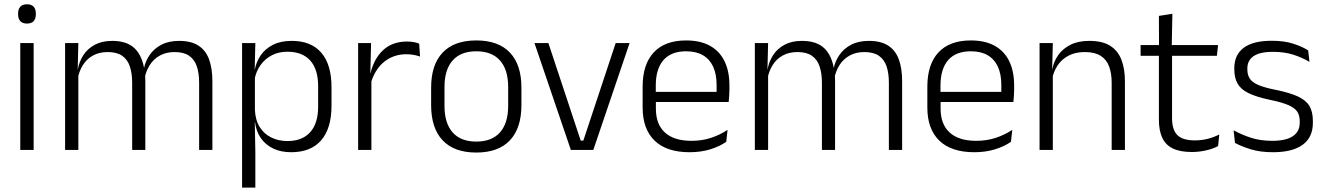

<svg xmlns="http://www.w3.org/2000/svg" viewBox="-20 -684 6046 876"><path d="M72.5 0V-487.5H133.5V0ZM103 -576.5Q83 -576.5 72.8 -587.5Q62.5 -598.5 62.5 -619V-622.5Q62.5 -642.5 72.8 -653.5Q83 -664.5 103 -664.5Q123.5 -664.5 133.5 -653.5Q143.5 -642.5 143.5 -622.5V-619Q143.5 -598.5 133.5 -587.5Q123.5 -576.5 103 -576.5Z M888.5 0V-307Q888.5 -350.5 877.8 -381.8Q867 -413 842.5 -429.8Q818 -446.5 776.5 -446.5Q738.5 -446.5 709.8 -430.8Q681 -415 663.5 -387.5Q646 -360 639.5 -325.5L628 -371H636.5Q643 -404.5 662.8 -433.2Q682.5 -462 716 -479.8Q749.5 -497.5 797.5 -497.5Q852 -497.5 885.5 -475.8Q919 -454 934 -412.8Q949 -371.5 949 -313.5V0ZM277 0V-487.5H337.5L334.5 -366.5L337.5 -363.5V0ZM583 0V-307Q583 -350 572.2 -381.5Q561.5 -413 537 -429.8Q512.5 -446.5 471.5 -446.5Q432.5 -446.5 403.8 -430.5Q375 -414.5 357.8 -386.5Q340.5 -358.5 334 -322.5L320.5 -367.5H335Q341.5 -403.5 360.5 -432.8Q379.5 -462 412.5 -479.8Q445.5 -497.5 492 -497.5Q559.5 -497.5 594.8 -463Q630 -428.5 639.5 -360.5Q641.5 -350 642.2 -338.8Q643 -327.5 643 -316V0Z M1308 10.5Q1261.5 10.5 1226.2 -6.5Q1191 -23.5 1169.8 -54.2Q1148.5 -85 1143.5 -126.5H1123.5L1143 -183Q1145 -136 1165 -104.2Q1185 -72.5 1218 -56.5Q1251 -40.5 1291.5 -40.5Q1359 -40.5 1395.2 -80.8Q1431.5 -121 1431.5 -198V-291Q1431.5 -367.5 1395.5 -407.8Q1359.5 -448 1291 -448Q1251.5 -448 1220.2 -431.8Q1189 -415.5 1168.8 -387.2Q1148.5 -359 1141.5 -322L1125 -366.5H1142.5Q1149.5 -403 1170 -432.5Q1190.5 -462 1225.8 -479.8Q1261 -497.5 1311 -497.5Q1399.5 -497.5 1446 -443.5Q1492.5 -389.5 1492.5 -286.5V-202Q1492.5 -98.5 1445.5 -44Q1398.5 10.5 1308 10.5ZM1084.5 172V-487.5H1145L1142 -366L1143 -346V-139.5L1142.5 -125.5L1145 9V172Z M1671 -301.5 1655.5 -348 1670.5 -350Q1686.5 -417 1728.5 -455.8Q1770.5 -494.5 1837 -494.5Q1854.5 -494.5 1868.5 -491.8Q1882.5 -489 1892.5 -485L1896.5 -426Q1884 -430.5 1868 -433.5Q1852 -436.5 1833 -436.5Q1776 -436.5 1733 -402.2Q1690 -368 1671 -301.5ZM1614 0V-487.5H1673L1669.5 -341L1674.5 -336V0Z M2153 12Q2052 12 1999.5 -43.8Q1947 -99.5 1947 -204.5V-284Q1947 -388.5 1999.5 -444Q2052 -499.5 2153 -499.5Q2254 -499.5 2306.5 -444Q2359 -388.5 2359 -284V-204.5Q2359 -99.5 2306.5 -43.8Q2254 12 2153 12ZM2153 -38Q2224 -38 2261.2 -80Q2298.5 -122 2298.5 -201V-287.5Q2298.5 -366 2261.2 -408Q2224 -450 2153 -450Q2082 -450 2045 -408Q2008 -366 2008 -287.5V-201Q2008 -122 2045 -80Q2082 -38 2153 -38Z M2641.5 -42.5 2789 -487.5H2852.5L2687 0H2584.5L2418.5 -487.5H2482L2629.5 -42.5Z M3126.5 10.5Q3021 10.5 2966.5 -42.5Q2912 -95.5 2912 -193.5V-288.5Q2912 -390.5 2962.8 -445Q3013.5 -499.5 3110.5 -499.5Q3175.5 -499.5 3219.5 -475Q3263.5 -450.5 3285.8 -404.5Q3308 -358.5 3308 -294V-276.5Q3308 -262 3307 -247.5Q3306 -233 3304.5 -218.5H3248.5Q3249.5 -240.5 3249.5 -260.2Q3249.5 -280 3249.5 -296.5Q3249.5 -345.5 3233.8 -379.8Q3218 -414 3187.2 -432Q3156.5 -450 3110.5 -450Q3042 -450 3007 -409.8Q2972 -369.5 2972 -293.5V-246L2972.5 -238V-187.5Q2972.5 -154 2982.2 -127Q2992 -100 3012.2 -80.8Q3032.5 -61.5 3063.2 -51.5Q3094 -41.5 3135 -41.5Q3182.5 -41.5 3223.2 -54.8Q3264 -68 3299.5 -91.5L3293.5 -37Q3262.5 -15.5 3220 -2.5Q3177.5 10.5 3126.5 10.5ZM2943.5 -218.5V-265H3291V-218.5Z M4035.5 0V-307Q4035.5 -350.5 4024.8 -381.8Q4014 -413 3989.5 -429.8Q3965 -446.5 3923.5 -446.5Q3885.5 -446.5 3856.8 -430.8Q3828 -415 3810.5 -387.5Q3793 -360 3786.5 -325.5L3775 -371H3783.5Q3790 -404.5 3809.8 -433.2Q3829.5 -462 3863 -479.8Q3896.5 -497.5 3944.5 -497.5Q3999 -497.5 4032.5 -475.8Q4066 -454 4081 -412.8Q4096 -371.5 4096 -313.5V0ZM3424 0V-487.5H3484.5L3481.5 -366.5L3484.5 -363.5V0ZM3730 0V-307Q3730 -350 3719.2 -381.5Q3708.5 -413 3684 -429.8Q3659.5 -446.5 3618.5 -446.5Q3579.5 -446.5 3550.8 -430.5Q3522 -414.5 3504.8 -386.5Q3487.5 -358.5 3481 -322.5L3467.5 -367.5H3482Q3488.5 -403.5 3507.5 -432.8Q3526.5 -462 3559.5 -479.8Q3592.5 -497.5 3639 -497.5Q3706.5 -497.5 3741.8 -463Q3777 -428.5 3786.5 -360.5Q3788.5 -350 3789.2 -338.8Q3790 -327.5 3790 -316V0Z M4425.5 10.5Q4320 10.5 4265.5 -42.5Q4211 -95.5 4211 -193.5V-288.5Q4211 -390.5 4261.8 -445Q4312.5 -499.5 4409.5 -499.5Q4474.5 -499.5 4518.5 -475Q4562.5 -450.5 4584.8 -404.5Q4607 -358.5 4607 -294V-276.5Q4607 -262 4606 -247.5Q4605 -233 4603.5 -218.5H4547.5Q4548.5 -240.5 4548.5 -260.2Q4548.5 -280 4548.5 -296.5Q4548.5 -345.5 4532.8 -379.8Q4517 -414 4486.2 -432Q4455.5 -450 4409.5 -450Q4341 -450 4306 -409.8Q4271 -369.5 4271 -293.5V-246L4271.5 -238V-187.5Q4271.5 -154 4281.2 -127Q4291 -100 4311.2 -80.8Q4331.5 -61.5 4362.2 -51.5Q4393 -41.5 4434 -41.5Q4481.5 -41.5 4522.2 -54.8Q4563 -68 4598.5 -91.5L4592.5 -37Q4561.5 -15.5 4519 -2.5Q4476.5 10.5 4425.5 10.5ZM4242.5 -218.5V-265H4590V-218.5Z M5052 0V-306Q5052 -349.5 5040.2 -381Q5028.5 -412.5 5001.5 -429.5Q4974.5 -446.5 4929 -446.5Q4887 -446.5 4856 -430.5Q4825 -414.5 4806 -386.5Q4787 -358.5 4780 -322.5L4767.5 -367.5H4781Q4787.5 -403.5 4808.2 -432.8Q4829 -462 4864.2 -479.8Q4899.5 -497.5 4950 -497.5Q5009 -497.5 5044.5 -475.5Q5080 -453.5 5096.2 -412.2Q5112.5 -371 5112.5 -312V0ZM4723 0V-487.5H4783.5L4780.5 -367L4783.5 -364V0Z M5418 9.5Q5364.5 9.5 5331.2 -6.5Q5298 -22.5 5282.8 -55.5Q5267.5 -88.5 5267.5 -137.5V-455.5H5327.5V-144.5Q5327.5 -93 5351.2 -68.2Q5375 -43.5 5431.5 -43.5Q5461.5 -43.5 5489.8 -50.5Q5518 -57.5 5543 -70.5L5537.5 -17.5Q5514 -5 5482.5 2.2Q5451 9.5 5418 9.5ZM5184 -429.5V-478.5H5537.5L5532 -429.5ZM5268 -471.5 5267.5 -611.5 5329 -621 5326 -471.5Z M5788 10.5Q5729 10.5 5686 -3Q5643 -16.5 5614.5 -32L5608.5 -89.5Q5644.5 -69.5 5687.5 -55.5Q5730.5 -41.5 5785.5 -41.5Q5846 -41.5 5878 -62.2Q5910 -83 5910 -124V-131Q5910 -157.5 5898.5 -174.8Q5887 -192 5857.5 -204.8Q5828 -217.5 5774 -228.5Q5712.5 -241.5 5677 -258.8Q5641.5 -276 5626.5 -302.5Q5611.5 -329 5611.5 -368V-373Q5611.5 -433.5 5654.2 -465.8Q5697 -498 5782.5 -498Q5839.5 -498 5881 -484.5Q5922.5 -471 5948.5 -454L5954.5 -401.5Q5922.5 -421 5881.5 -434.2Q5840.5 -447.5 5787.5 -447.5Q5747 -447.5 5721.2 -438.5Q5695.5 -429.5 5683.2 -412.5Q5671 -395.5 5671 -372.5V-368Q5671 -342 5682.5 -324.8Q5694 -307.5 5723 -295.5Q5752 -283.5 5803 -273.5Q5866 -260.5 5902.5 -243.5Q5939 -226.5 5954.5 -200Q5970 -173.5 5970 -132.5V-123.5Q5970 -57.5 5923.5 -23.5Q5877 10.5 5788 10.5Z"/></svg>

Font: Anek Telugu Medium Light
Style: Regular
Weight: 300
Version: Version 1.003